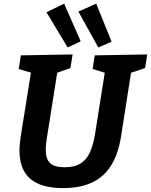

<svg xmlns="http://www.w3.org/2000/svg" viewBox="-20 -996 809 1029"><path d="M487.9 -699.3 769.1 -704.3 757.6 -631.3 667 -600.9 684.8 -622.6 629.7 -270.7Q614.7 -172.4 575.8 -109.9Q537 -47.5 473.1 -17.7Q409.2 12.1 317.9 12.1Q200.2 12.1 142.3 -37.7Q84.3 -87.5 84.3 -189.8Q84.3 -207.1 86.2 -226.3Q88 -245.5 91.3 -266.5L148.4 -622.6L161.3 -601.6L80.4 -626.3L91.9 -699.3L369.1 -704.3L357.5 -631.3L271.6 -600.9L289.2 -622.6L231.4 -257.6Q228.4 -239.4 226.7 -223.1Q225.1 -206.8 225.1 -193.2Q225.1 -144.9 248.2 -122.3Q271.3 -99.6 326 -99.6Q379.7 -99.6 411.9 -119.9Q444.2 -140.3 462.3 -180.4Q480.4 -220.6 489.7 -279.6L544.1 -622.6L559 -600.6L476.4 -626.3ZM342.7 -741.6 412.5 -774.5 323.7 -976.4 229.1 -930.4ZM506.9 -741.6 578.1 -772.8 495.7 -976.4 400.1 -934.1Z"/></svg>

Font: Bitter Thin
Style: Italic
Weight: 100
Italic angle: -9°
Designer: Sol Matas, and Bitter project Authors
Foundry: Sol Matas
Version: Version 2.002